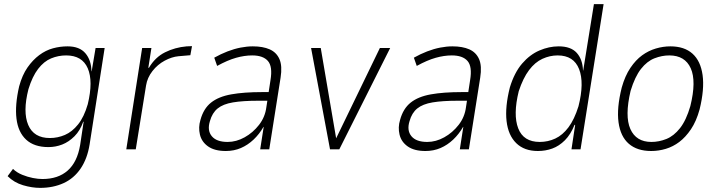

<svg xmlns="http://www.w3.org/2000/svg" viewBox="-20 -725 3485 932"><path d="M175 187Q135 187 91.5 174Q48 161 17 130L43 95Q62 113 88 123.5Q114 134 139.5 139Q165 144 186 144Q262 144 308.5 103Q355 62 369 -21L386 -134H384Q369 -91 341.5 -63.5Q314 -36 282 -23.5Q250 -11 215 -11Q146 -11 107 -47Q68 -83 60 -149Q52 -215 73 -306Q88 -361 113.5 -397.5Q139 -434 170.5 -457.5Q202 -481 237 -490.5Q272 -500 308 -500Q366 -500 394.5 -466.5Q423 -433 424 -379H425L444 -492H488L415 -24Q404 45 371.5 93Q339 141 288.5 164Q238 187 175 187ZM222 -55Q260 -55 295 -70Q330 -85 359 -121Q388 -157 406 -219Q433 -331 406 -393.5Q379 -456 301 -456Q263 -456 228 -441.5Q193 -427 165 -390.5Q137 -354 118 -292Q90 -182 117 -118.5Q144 -55 222 -55Z M593 0 670 -492H715L700 -396H703Q733 -447 781 -471Q829 -495 886 -500L912 -501L904 -457L846 -452Q814 -449 779.5 -430.5Q745 -412 720 -380Q695 -348 689 -310L639 0Z M1076 8Q1022 8 990.5 -14Q959 -36 950.5 -71.5Q942 -107 953 -143Q968 -198 1004.5 -227Q1041 -256 1102.5 -267Q1164 -278 1253 -278H1295L1288 -236H1232Q1159 -236 1111 -228Q1063 -220 1036.5 -198.5Q1010 -177 999 -137Q985 -92 1008 -64Q1031 -36 1085 -36Q1127 -36 1167.5 -58.5Q1208 -81 1237.5 -119Q1267 -157 1273 -205L1293 -336Q1304 -402 1280.5 -429Q1257 -456 1204 -456Q1167 -456 1126 -444.5Q1085 -433 1034 -405L1020 -445Q1052 -463 1084.5 -475.5Q1117 -488 1148 -494Q1179 -500 1207 -500Q1256 -500 1289 -485.5Q1322 -471 1336.5 -438Q1351 -405 1342 -348L1287 0H1243L1260 -109H1259Q1239 -74 1211 -47.5Q1183 -21 1149.5 -6.5Q1116 8 1076 8Z M1582 0 1490 -492H1537L1613 -46H1608L1824 -492H1874L1627 0Z M2045 8Q1991 8 1959.5 -14Q1928 -36 1919.5 -71.5Q1911 -107 1922 -143Q1937 -198 1973.5 -227Q2010 -256 2071.5 -267Q2133 -278 2222 -278H2264L2257 -236H2201Q2128 -236 2080 -228Q2032 -220 2005.5 -198.5Q1979 -177 1968 -137Q1954 -92 1977 -64Q2000 -36 2054 -36Q2096 -36 2136.5 -58.5Q2177 -81 2206.5 -119Q2236 -157 2242 -205L2262 -336Q2273 -402 2249.5 -429Q2226 -456 2173 -456Q2136 -456 2095 -444.5Q2054 -433 2003 -405L1989 -445Q2021 -463 2053.5 -475.5Q2086 -488 2117 -494Q2148 -500 2176 -500Q2225 -500 2258 -485.5Q2291 -471 2305.5 -438Q2320 -405 2311 -348L2256 0H2212L2229 -109H2228Q2208 -74 2180 -47.5Q2152 -21 2118.5 -6.5Q2085 8 2045 8Z M2591 8Q2525 8 2486 -30Q2447 -68 2439 -137Q2431 -206 2455 -301Q2477 -373 2514.5 -416.5Q2552 -460 2598.5 -480Q2645 -500 2692 -500Q2751 -500 2779.5 -468.5Q2808 -437 2810 -383H2811L2863 -705H2910L2798 0H2754L2772 -119H2769Q2750 -72 2722 -44Q2694 -16 2661 -4Q2628 8 2591 8ZM2600 -36Q2640 -36 2675.5 -52.5Q2711 -69 2739.5 -107Q2768 -145 2788 -209Q2817 -323 2791 -389.5Q2765 -456 2687 -456Q2649 -456 2613 -439.5Q2577 -423 2548 -384.5Q2519 -346 2498 -282Q2470 -168 2495.5 -102Q2521 -36 2600 -36Z M3141 8Q3073 8 3032.5 -27Q2992 -62 2982.5 -131Q2973 -200 2998 -300Q3014 -357 3040 -395.5Q3066 -434 3097 -456.5Q3128 -479 3163.5 -489.5Q3199 -500 3234 -500Q3302 -500 3341.5 -464.5Q3381 -429 3390.5 -360.5Q3400 -292 3376 -194Q3360 -136 3334 -97.5Q3308 -59 3277.5 -36Q3247 -13 3212 -2.5Q3177 8 3141 8ZM3142 -36Q3179 -36 3215 -50.5Q3251 -65 3281 -103Q3311 -141 3331 -210Q3361 -331 3333 -393.5Q3305 -456 3229 -456Q3193 -456 3157 -442Q3121 -428 3091.5 -390.5Q3062 -353 3041 -284Q3012 -161 3040 -98.5Q3068 -36 3142 -36Z"/></svg>

Font: Nunito Sans 7pt Condensed ExtraLight
Style: Italic
Weight: 250
Width: 3
Italic angle: -9°
Designer: Vernon Adams
Foundry: Vernon Adams
Version: Version 3.101;gftools[0.9.27]